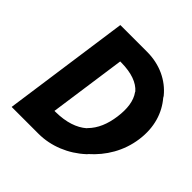

<svg xmlns="http://www.w3.org/2000/svg" viewBox="-208 -986 1167 1167"><g transform="rotate(45 375.5 -402.5)"><path d="M60 6 61 7H291C398 7 504 -37 584 -111L586 -113H587L589 -116V-117L591 -119C672 -190 731 -287 747 -403C763 -518 732 -614 671 -685V-686L666 -694C606 -768 513 -812 406 -812H176L175 -811ZM476 -226 474 -224C428 -184 361 -161 271 -160H261L331 -655H341C430 -654 490 -631 525 -591L526 -589V-588C559 -543 566 -480 556 -407C546 -334 522 -273 476 -227ZM666 -699Z"/></g></svg>

Font: Hussar Woodtype
Style: SeBdObl
Weight: 900
Foundry: Cannot Into Space Fonts
Version: Version 1.07